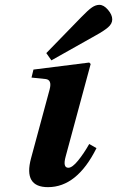

<svg xmlns="http://www.w3.org/2000/svg" viewBox="-20 -760 483 792"><path d="M108 -107 185 -392Q195 -431 168 -434L110 -440L118 -473L348 -502L354 -496L251 -115Q238 -68 262 -68Q278 -68 302 -97.5Q326 -127 348 -166L378 -149Q298 12 178 12Q76 12 108 -107ZM171 -541 316 -690Q344 -719 359.5 -729.5Q375 -740 390 -740Q408 -740 425.5 -719.5Q443 -699 443 -680Q443 -662 425.5 -647Q408 -632 375 -614L192 -511Z"/></svg>

Font: Heuristica
Style: Bold Italic
Weight: 700
Italic angle: -13°
Version: Version 1.0.2